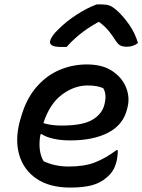

<svg xmlns="http://www.w3.org/2000/svg" viewBox="-20 -836 643 867"><path d="M372 -545Q443 -545 487.5 -515Q532 -485 549.5 -440.5Q567 -396 556 -352L554 -344Q537 -273 469.5 -237.5Q402 -202 298 -202Q253 -202 219.5 -210Q186 -218 169 -230H163Q156 -195 159.5 -163Q163 -131 177 -108Q228 -84 290 -84Q361 -84 408.5 -102.5Q456 -121 506 -158H512Q512 -144 510.5 -132.5Q509 -121 507 -110Q500 -82 489 -65Q478 -48 461 -34Q434 -10 395 0.5Q356 11 297 11Q205 11 146.5 -28Q88 -67 67.5 -134.5Q47 -202 69 -287L73 -300Q95 -383 140 -437.5Q185 -492 245 -518.5Q305 -545 372 -545ZM375 -450Q315 -450 259.5 -408.5Q204 -367 176 -280Q211 -269 259 -269Q352 -269 396 -294.5Q440 -320 451 -362Q458 -389 456 -407Q454 -425 446 -438Q431 -444 415 -447Q399 -450 375 -450ZM416 -816H440Q460 -816 474.5 -811Q489 -806 511 -786Q539 -760 564.5 -723Q590 -686 603 -642Q582 -625 553 -625Q533 -625 522 -631.5Q511 -638 500 -656Q488 -675 472 -695Q456 -715 429 -736H423Q373 -708 338 -679Q303 -650 281 -624H256Q202 -624 206 -649Q208 -660 217 -673.5Q226 -687 245 -705Q280 -740 326.5 -770Q373 -800 416 -816Z"/></svg>

Font: Recursive Sn Csl St Med
Style: Italic
Weight: 500
Italic angle: -15°
Version: Version 1.079;hotconv 1.0.112;makeotfexe 2.5.65598; ttfautoh